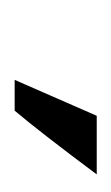

<svg xmlns="http://www.w3.org/2000/svg" viewBox="35 -826 152 262"><g transform="rotate(90 111.0 -695.0)"><path d="M138 -751H218Q159 -672 131 -639H89Q91 -644 138 -751Z"/></g></svg>

Font: Afta serif
Style: Regular
Weight: 400
Designer: parq.ink
Foundry: Oriol Esparraguera Font
Version: Version 1.000